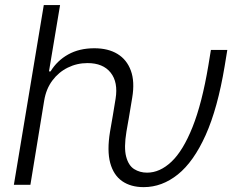

<svg xmlns="http://www.w3.org/2000/svg" viewBox="-20 -748 976 777"><path d="M36.1 0 157.2 -727.5H223.1L178.2 -459H184.6Q210.9 -502.4 255.9 -527.6Q300.8 -552.7 361.8 -552.7Q417.5 -552.7 455.3 -529.8Q493.2 -506.8 509.5 -462.4Q525.9 -418 515.1 -353L500 -262.2H433.6L447.8 -348.6Q458.5 -415.5 427.7 -454.1Q397 -492.7 334 -492.7Q291.5 -492.7 254.4 -474.4Q217.3 -456.1 191.9 -422.1Q166.5 -388.2 158.7 -340.3L103 0ZM561.5 9.3Q509.3 9.3 474.4 -14.9Q439.5 -39.1 426 -88.6Q412.6 -138.2 425.3 -215.3L437 -282.7H503.4L491.7 -215.3Q481 -150.4 490.5 -114.3Q500 -78.1 522.9 -63.7Q545.9 -49.3 575.2 -49.3Q627 -49.3 673.8 -93.5Q720.7 -137.7 759 -233.4Q797.4 -329.1 823.2 -482.9L833.5 -545.9H899.9L889.2 -480.5Q860.8 -309.6 812.3 -201.4Q763.7 -93.3 699.7 -42Q635.7 9.3 561.5 9.3Z"/></svg>

Font: Inter 16pt Light
Style: Italic
Weight: 300
Italic angle: -9.3988°
Version: Version 4.001;git-66647c0bb